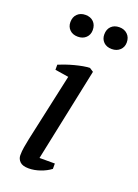

<svg xmlns="http://www.w3.org/2000/svg" viewBox="-125 -681 531 741"><g transform="rotate(20 140.0 -311.0)"><path d="M48.8 -581.1Q48.8 -602.1 61.5 -614.5Q74.2 -627 94.7 -627Q115.7 -627 128.2 -614.5Q140.6 -602.1 140.6 -581.1Q140.6 -562 127.9 -549.8Q115.2 -537.6 94.7 -537.6Q73.7 -537.6 61.3 -549.8Q48.8 -562 48.8 -581.1ZM188 -581.1Q188 -602.1 200.4 -614.5Q212.9 -627 233.9 -627Q254.4 -627 267.3 -614.5Q280.3 -602.1 280.3 -581.1Q280.3 -562 267.3 -549.8Q254.4 -537.6 233.9 -537.6Q212.9 -537.6 200.4 -549.8Q188 -562 188 -581.1ZM57.6 -388.2V-409.2Q70.8 -414.6 87.2 -420.2Q103.5 -425.8 120.4 -430.2Q137.2 -434.6 153.1 -437.5Q168.9 -440.4 180.7 -440.4L196.3 -430.2L116.2 -47.4H179.2V-25.4Q161.1 -11.7 137 -3.4Q112.8 4.9 90.3 4.9Q64.9 4.9 54 -6.1Q43 -17.1 43 -31.7Q43 -49.3 45.9 -65.7Q48.8 -82 52.7 -101.6L113.3 -379.4Z"/></g></svg>

Font: PT Astra Serif
Style: Italic
Weight: 400
Italic angle: -16°
Designer: A.Korolkova, I. Chaeva
Foundry: ParaType Ltd
Version: Version 1.001